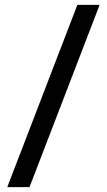

<svg xmlns="http://www.w3.org/2000/svg" viewBox="-20 -603 442 794"><path d="M10 171 300 -583H392L102 171Z"/></svg>

Font: Rokkitt SemiBold SemiBold
Style: Regular
Weight: 600
Version: Version 3.103